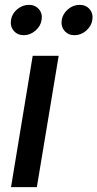

<svg xmlns="http://www.w3.org/2000/svg" viewBox="-20 -771 401 791"><path d="M25.4 0 114.7 -541H221.7L131.8 0ZM287.1 -626Q260.7 -626 245.4 -644.5Q230 -663.1 234.4 -689Q238.8 -714.8 260.3 -732.9Q281.7 -751 308.1 -751Q334 -751 349.4 -732.9Q364.7 -714.8 360.4 -689Q356.4 -663.1 335 -644.5Q313.5 -626 287.1 -626ZM78.1 -626Q51.8 -626 36.4 -644.5Q21 -663.1 25.4 -689Q29.3 -714.8 51 -732.9Q72.8 -751 99.1 -751Q125 -751 140.4 -732.9Q155.8 -714.8 151.4 -689Q147.5 -663.1 125.7 -644.5Q104 -626 78.1 -626Z"/></svg>

Font: Inter 17pt Medium
Style: Italic
Weight: 500
Italic angle: -9.3988°
Version: Version 4.001;git-66647c0bb